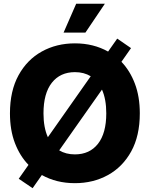

<svg xmlns="http://www.w3.org/2000/svg" viewBox="-20 -969 800 1026"><path d="M154.3 36.6 80.1 -13.7 132.3 -87.9Q85.9 -135.7 59.6 -204.8Q33.2 -273.9 33.2 -363.3Q33.2 -483.4 79.1 -566.9Q125 -650.4 203.6 -693.8Q282.2 -737.3 380.4 -737.3Q479.5 -737.3 557.6 -693.4L606.4 -762.7L680.2 -711.9L628.9 -638.7Q674.8 -590.8 700.9 -521.7Q727.1 -452.6 727.1 -363.3Q727.1 -243.2 681.2 -159.9Q635.3 -76.7 556.6 -33.4Q478 9.8 380.4 9.8Q281.2 9.8 203.6 -33.7ZM212.4 -363.3Q212.4 -287.6 235.8 -235.8L464.8 -561.5Q428.7 -583.5 380.4 -583.5Q301.8 -583.5 257.1 -526.9Q212.4 -470.2 212.4 -363.3ZM380.4 -144Q459 -144 503.4 -200.4Q547.9 -256.8 547.9 -363.3Q547.9 -439 524.9 -490.2L296.4 -165.5Q332 -144 380.4 -144ZM319.8 -794.9 387.2 -949.2H540.5L436.5 -794.9Z"/></svg>

Font: Inter Tight ExtraBold
Style: Regular
Weight: 800
Designer: Rasmus Andersson
Foundry: rsms
Version: Version 3.004; ttfautohint (v1.8.4.7-5d5b)